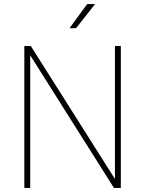

<svg xmlns="http://www.w3.org/2000/svg" viewBox="-20 -927 716 947"><path d="M100 0V-700H132L554 -33L547 -30V-700H576V0H542L121 -667L129 -669V0ZM323 -788 410 -907H449L355 -788Z"/></svg>

Font: SUSE Thin
Style: Regular
Weight: 250
Designer: Rene Bieder
Foundry: SUSE
Version: Version 1.000